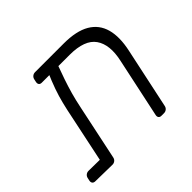

<svg xmlns="http://www.w3.org/2000/svg" viewBox="-137 -742 912 912"><g transform="rotate(-45 319.5 -285.5)"><path d="M182 -513Q172 -513 167.5 -519Q163 -525 165 -535L168 -549Q170 -559 177.5 -565Q185 -571 195 -571H387Q472 -571 520.5 -542.5Q569 -514 584 -459.5Q599 -405 582 -327L517 -22Q515 -12 507.5 -6Q500 0 490 0H473Q463 0 458.5 -6Q454 -12 456 -22L520 -322Q540 -412 505 -462.5Q470 -513 369 -513ZM266 -553H283Q293 -553 297.5 -547Q302 -541 300 -531Q283 -485 270.5 -448.5Q258 -412 248 -376.5Q238 -341 229 -297L171 -22Q169 -12 161.5 -6Q154 0 144 0L31 -2Q21 -2 16 -8Q11 -14 13 -24L16 -38Q18 -48 25.5 -54Q33 -60 43 -60L118 -59L167 -292Q176 -337 185 -373.5Q194 -410 207 -447Q220 -484 241 -532Q246 -542 251 -547.5Q256 -553 266 -553Z"/></g></svg>

Font: Rubik Light
Style: Italic
Weight: 300
Italic angle: -12°
Designer: Hubert and Fischer
Foundry: Hubert and Fischer
Version: Version 2.300;gftools[0.9.30]